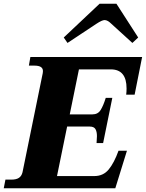

<svg xmlns="http://www.w3.org/2000/svg" viewBox="-49 -1004 778 1024"><path d="M311 -775 291 -804 482 -984H572L688 -804L657 -775L545 -877Q525 -897 509 -897Q495 -897 465 -877ZM624 -499Q626 -515 626 -532Q626 -634 542 -634H372L323 -394H444Q473 -394 487.5 -417Q502 -440 515 -482H550L501 -241H466Q468 -265 468 -278Q468 -302 460 -315.5Q452 -329 430 -329H309L255 -65H454Q502 -65 531 -100.5Q560 -136 583 -200H628L566 0H-29L-20 -46H11Q38 -46 52 -55.5Q66 -65 71 -85L179 -614Q180 -618 180 -625Q180 -654 135 -654H105L113 -700H709L669 -499Z"/></svg>

Font: Taviraj ExtraBold
Style: Italic
Weight: 800
Italic angle: -12°
Designer: Katatrad Team
Foundry: CadsonDemak
Version: Version 1.001